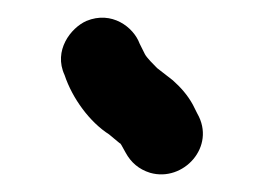

<svg xmlns="http://www.w3.org/2000/svg" viewBox="-20 -704 301 220"><path d="M206 -574 201 -584C195 -595 187 -604 178 -612L160 -626C156 -630 148 -638 146 -642L140 -654C133 -673 108 -692 79 -680C61 -672 41 -646 54 -618C63 -591 83 -564 105 -550L117 -540C118 -540 118 -539 119 -538L124 -529C130 -518 139 -510 152 -506C190 -495 228 -536 206 -574Z"/></svg>

Font: Electronic
Style: ExBlk
Weight: 900
Version: Version 1.011